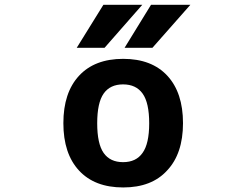

<svg xmlns="http://www.w3.org/2000/svg" viewBox="-20 -784 1040 815"><path d="M689.5 -60.5Q624 11.7 502.9 11.7Q381.8 11.7 315.4 -60.1Q249 -131.8 249 -261.2Q249 -390.6 315.4 -462.4Q381.8 -534.2 502.9 -534.2Q624 -534.2 690.4 -462.4Q756.8 -390.6 756.8 -261.2Q756.8 -131.8 689.5 -60.5ZM418.9 -763.7H584L423.8 -581.1H305.7ZM621.1 -763.7H788.1L627 -581.1H508.8ZM585 -134.8Q613.3 -173.8 613.3 -260.7Q613.3 -347.7 585.4 -386.7Q557.6 -425.8 502.4 -425.8Q447.3 -425.8 419.9 -386.7Q392.6 -347.7 392.6 -260.7Q392.6 -173.8 419.9 -134.8Q447.3 -95.7 502.4 -95.7Q557.6 -95.7 585 -134.8Z"/></svg>

Font: Gen Shin Gothic Monospace Bold
Style: Bold
Weight: 700
Designer: [Source Han Sans]
Ryoko NISHIZUKA  (kana & ideographs); Paul D. Hunt (Latin, Greek & Cyrillic); Wenlong ZHANG  (bopomofo
Version: Version 1.002.20150607